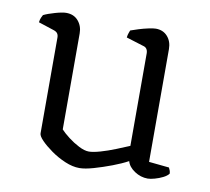

<svg xmlns="http://www.w3.org/2000/svg" viewBox="-63 -570 704 644"><g transform="rotate(10 289.5 -247.5)"><path d="M246 5Q223 5 197 -6Q171 -17 148.5 -33Q126 -49 112 -63.5Q98 -78 98 -87V-413Q98 -422 94 -427.5Q90 -433 80 -436L28 -453Q29 -462 32 -469Q35 -476 37 -479Q51 -486 75.5 -493Q100 -500 113 -500Q139 -500 154 -482.5Q169 -465 169 -440V-113Q179 -102 196.5 -88.5Q214 -75 233.5 -65Q253 -55 268 -55Q282 -55 306.5 -62Q331 -69 357 -79.5Q383 -90 402 -98V-413Q402 -422 398 -428Q394 -434 385 -436L327 -454Q328 -463 330.5 -469.5Q333 -476 334 -479Q345 -483 361 -488Q377 -493 393.5 -496.5Q410 -500 418 -500Q443 -500 458 -483Q473 -466 473 -440V-56L542 -49Q544 -45 546 -40Q548 -35 548 -29Q542 -21 529 -14.5Q516 -8 501.5 -4Q487 0 478 0Q454 0 433 -14Q412 -28 407 -47Q385 -35 354.5 -23.5Q324 -12 294.5 -3.5Q265 5 246 5Z"/></g></svg>

Font: Texturina 12pt ExtraLight
Style: Regular
Weight: 250
Designer: Guillermo Torres Carreño
Foundry: Omnibus-Type
Version: Version 1.002